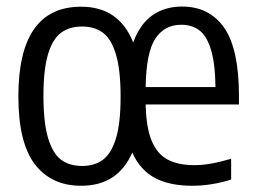

<svg xmlns="http://www.w3.org/2000/svg" viewBox="-20 -572 800 601"><path d="M728 -245H436Q437.5 -173.5 454.5 -132Q471.5 -90.5 504.2 -72.8Q537 -55 589.5 -55Q636 -55 703.5 -75V-10Q641.5 9.5 582 9.5Q510.5 9.5 464.5 -15.2Q418.5 -40 394 -94.5Q349 9.5 234 9.5Q140.5 9.5 89 -58Q37.5 -125.5 37.5 -270.5Q37.5 -551 234 -551Q352.5 -551 397 -439Q417.5 -496 456.5 -523.8Q495.5 -551.5 550 -551.5Q635.5 -551.5 681.8 -485Q728 -418.5 728 -270.5ZM436 -299.5H654.5Q653.5 -375 640 -417.8Q626.5 -460.5 603.5 -477.5Q580.5 -494.5 547 -494.5Q495 -494.5 466.2 -451Q437.5 -407.5 436 -299.5ZM357.5 -269Q357.5 -353 343 -401.5Q328.5 -450 302.2 -469.5Q276 -489 237 -489Q198 -489 171.5 -469.8Q145 -450.5 130.5 -402.8Q116 -355 116 -272.5Q116 -188.5 130.5 -140Q145 -91.5 171.2 -72Q197.5 -52.5 237 -52.5Q276 -52.5 302.2 -72Q328.5 -91.5 343 -139Q357.5 -186.5 357.5 -269Z"/></svg>

Font: Encode Sans Condensed
Style: Regular
Weight: 400
Width: 3
Designer: Multiple Designers
Foundry: Impallari Type
Version: Version 2.000